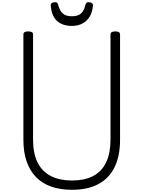

<svg xmlns="http://www.w3.org/2000/svg" viewBox="-20 -1709 1306 1748"><path d="M636 19Q528 19 445 -10.5Q362 -40 306.5 -98Q251 -156 222 -240.5Q193 -325 193 -436V-1396Q193 -1410 204 -1416.5Q215 -1423 237 -1423Q259 -1423 270 -1416.5Q281 -1410 281 -1396V-436Q281 -316 320.5 -233.5Q360 -151 439 -108.5Q518 -66 636 -66Q754 -66 831.5 -108.5Q909 -151 947.5 -233.5Q986 -316 986 -436V-1396Q986 -1410 997 -1416.5Q1008 -1423 1030 -1423Q1073 -1423 1073 -1396V-436Q1073 -289 1023 -187Q973 -85 875.5 -33Q778 19 636 19ZM634 -1473Q549 -1473 499 -1518.5Q449 -1564 442 -1660Q441 -1673 451 -1681Q461 -1689 480 -1689Q496 -1689 502 -1681.5Q508 -1674 511 -1660Q525 -1609 553 -1585Q581 -1561 634 -1561Q688 -1561 716 -1585Q744 -1609 756 -1660Q760 -1674 765.5 -1681.5Q771 -1689 787 -1689Q806 -1689 816.5 -1681Q827 -1673 826 -1660Q822 -1599 796.5 -1557.5Q771 -1516 730 -1494.5Q689 -1473 634 -1473Z"/></svg>

Font: Playwrite FR Trad
Style: Regular
Weight: 400
Designer: Veronika Burian, José Scaglione
Foundry: TypeTogether
Version: Version 1.000